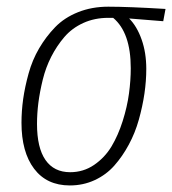

<svg xmlns="http://www.w3.org/2000/svg" viewBox="-20 -549 520 580"><path d="M190.9 11.2Q121.1 11.2 83 -39.3Q44.9 -89.8 44.9 -178.2Q44.9 -213.4 50 -250Q55.2 -286.6 66.4 -327.1Q77.6 -367.7 98.1 -402.8Q118.7 -438 146.5 -466.8Q174.3 -495.6 215.8 -512.2Q257.3 -528.8 307.1 -528.8Q368.2 -528.8 480 -522L473.1 -484.9L370.1 -493.2Q393.6 -469.7 407.7 -429.9Q421.9 -390.1 421.9 -340.8Q421.9 -304.7 416.3 -266.1Q410.6 -227.5 399.4 -187.5Q388.2 -147.5 369.1 -112.1Q350.1 -76.7 325.4 -48.8Q300.8 -21 266.1 -4.9Q231.4 11.2 190.9 11.2ZM191.9 -28.8Q231.9 -28.8 264.2 -50.8Q296.4 -72.8 316.7 -106.4Q336.9 -140.1 350.6 -183.3Q364.3 -226.6 369.6 -266.4Q375 -306.2 375 -342.8Q375 -450.7 321.8 -495.1H307.1Q265.6 -495.1 231.4 -479.5Q197.3 -463.9 174.3 -437Q151.4 -410.2 134.8 -377.7Q118.2 -345.2 109.1 -308.1Q100.1 -271 95.9 -238.3Q91.8 -205.6 91.8 -174.8Q91.8 -102.5 117.4 -65.7Q143.1 -28.8 191.9 -28.8Z"/></svg>

Font: Fira Sans Compressed ExtraLight
Style: Italic
Weight: 250
Width: 3
Italic angle: -8°
Designer: Carrois Corporate & Edenspiekermann AG
Foundry: Carrois Corporate GbR & Edenspiekermann AG
Version: Version 4.203;PS 004.203;hotconv 1.0.88;makeotf.lib2.5.64775